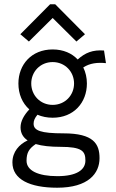

<svg xmlns="http://www.w3.org/2000/svg" viewBox="-20 -705 540 897"><path d="M115 -511 226 -621 337 -511 377 -545 238 -685H214L75 -545ZM226 -155C325 -155 386 -226 386 -315C386 -342 380 -368 369 -390C400 -410 435 -414 475 -410L466 -469C414 -473 378 -459 343 -427C316 -456 276 -474 226 -474C127 -474 66 -403 66 -315C66 -266 84 -223 117 -194C92 -167 76 -139 76 -110C76 -83 88 -63 109 -49C70 -31 38 4 38 54C38 133 119 172 247 172C393 172 445 105 445 34C445 -33 417 -82 277 -82C170 -82 137 -95 137 -127C137 -141 142 -153 155 -169C176 -160 200 -155 226 -155ZM226 -215C168 -215 126 -260 126 -315C126 -370 168 -415 226 -415C284 -415 326 -370 326 -315C326 -260 284 -215 226 -215ZM104 46C104 8 116 -11 147 -32C177 -23 216 -19 262 -19C363 -19 379 1 379 45C379 88 339 118 248 118C158 118 104 92 104 46Z"/></svg>

Font: Inconsolata Thin
Style: Regular
Weight: 100
Monospace: yes
Designer: Raph Levien, Cyreal, Brenton Simpson
Foundry: Raph Levien, Cyreal, Google
Version: Version 3.100